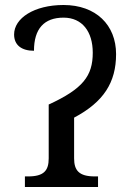

<svg xmlns="http://www.w3.org/2000/svg" viewBox="-20 -744 534 764"><path d="M441.9 -528.8C441.9 -644.5 361.8 -724.1 232.9 -724.1C115.7 -724.1 36.1 -671.4 36.1 -606.9C36.1 -564 66.4 -542 115.2 -542C115.2 -629.4 155.3 -673.8 232.9 -673.8C307.1 -673.8 349.1 -618.2 349.1 -534.2C349.1 -441.9 310.1 -390.6 173.8 -328.1V-113.8C173.8 -64.9 154.3 -42 91.8 -42H79.1V0H370.1V-42H356.9C293.9 -42 274.9 -66.4 274.9 -113.8V-275.9C392.6 -338.4 441.9 -416 441.9 -528.8Z"/></svg>

Font: The Erased English
Style: Regular
Weight: 400
Designer: Monotype Design team + ligartures altered by 180 Amsterdam
Foundry: Monotype Imaging Inc.
Version: Version 1.030;Glyphs 3.1.2 (3151)